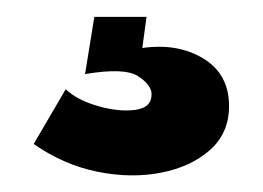

<svg xmlns="http://www.w3.org/2000/svg" viewBox="-20 -28 312 228"><path d="M20 143 58 78Q72 91 96.5 98Q121 105 140.5 102.5Q160 100 160 84Q160 73 144 62.5Q128 52 81 60L92 -8H154L149 29Q191 23 221.5 41.5Q252 60 252 98Q252 130 229.5 150Q207 170 171.5 177Q136 184 96 176Q56 168 20 143Z"/></svg>

Font: Bricolage Grotesque 96pt Condensed Bricolage Grotesque 48pt Condensed Regular
Style: Bold
Weight: 700
Width: 3
Designer: Mathieu Triay
Foundry: Atelier Triay
Version: Version 1.001; ttfautohint (v1.8.4.7-5d5b);gftools[0.9.33.de